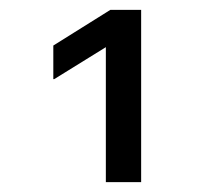

<svg xmlns="http://www.w3.org/2000/svg" viewBox="-20 -870 440 390"><path d="M195 -500V-774.2L90 -709.2H88.3V-777.5L204.2 -850H266.7V-500Z"/></svg>

Font: Funnel Display
Style: Regular
Weight: 400
Designer: NORD ID, Kristian Moeller
Foundry: Dicotype
Version: Version 1.000